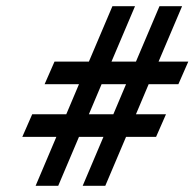

<svg xmlns="http://www.w3.org/2000/svg" viewBox="-20 -600 628 620"><path d="M52 -158H162L95 0H168L235 -158H314L247 0H320L387 -158H484L516 -231H419L460 -328H556L588 -401H492L568 -580H495L419 -401H340L416 -580H343L267 -401H156L124 -328H235L194 -231H84ZM267 -231 308 -328H387L346 -231Z"/></svg>

Font: Charger Sport
Style: Obl
Weight: 400
Designer: Jasper
Foundry: Cannot Into Space Fonts
Version: Version 1.1